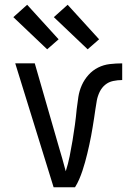

<svg xmlns="http://www.w3.org/2000/svg" viewBox="-20 -786 540 806"><path d="M205 0 44 -520H126L226 -173Q234 -147 241.5 -120Q249 -93 256 -67Q266 -98 272.5 -130.5Q279 -163 284.5 -196Q290 -229 294.5 -262Q299 -295 302 -328Q305 -354 309 -379.5Q313 -405 323.5 -428.5Q334 -452 351.5 -471.5Q369 -491 392 -502.5Q415 -514 441 -517Q467 -520 493 -520V-450Q474 -450 455 -446Q436 -442 421.5 -430Q407 -418 398.5 -400.5Q390 -383 386.5 -364.5Q383 -346 380.5 -327.5Q378 -309 375 -290Q372 -271 369 -252.5Q366 -234 362.5 -215.5Q359 -197 355 -178.5Q351 -160 346.5 -141.5Q342 -123 337 -105Q332 -87 326 -69Q320 -51 312.5 -33.5Q305 -16 295 0ZM348 -579 206 -714 264 -766 396 -621ZM178 -579 36 -714 94 -766 226 -621Z"/></svg>

Font: Iosevka www.saffi
Style: Regular
Weight: 400
Monospace: yes
Designer: Belleve Invis
Foundry: Belleve Invis
Version: Version 22.0.2; ttfautohint (v1.8.3)